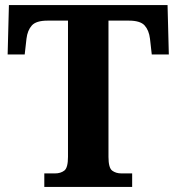

<svg xmlns="http://www.w3.org/2000/svg" viewBox="-20 -734 693 754"><path d="M154 0V-53H196Q218 -53 232.5 -64Q247 -75 247 -118V-653H167Q122 -653 105 -634Q88 -615 84 -582L77 -520H10L15 -714H638L643 -520H576L569 -582Q565 -615 548 -634Q531 -653 486 -653H406V-118Q406 -75 420.5 -64Q435 -53 457 -53H499V0Z"/></svg>

Font: NotoSerif-Bold
Style: Regular
Weight: 700
Designer: Monotype Design Team
Foundry: Monotype Imaging Inc.
Version: Version 2.007; ttfautohint (v1.8) -l 8 -r 50 -G 200 -x 14 -D